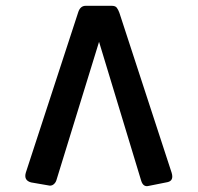

<svg xmlns="http://www.w3.org/2000/svg" viewBox="-20 -626 681 661"><path d="M365 -606Q377 -606 382 -599.5Q387 -593 391 -582L571 -31Q579 -4 557 1L492 14Q473 19 466 -4L321 -482L174 -5Q171 4 163.5 9.5Q156 15 145 12L87 2Q61 -5 69 -32L249 -583Q256 -606 275 -606Z"/></svg>

Font: Fz Rubik Med
Style: Regular
Weight: 500
Designer: Hubert and Fischer
Foundry: Hubert and Fischer
Version: Vit hóa bi FontZin.com